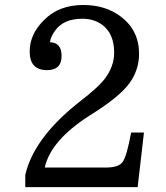

<svg xmlns="http://www.w3.org/2000/svg" viewBox="-20 -770 684 790"><path d="M572.3 -224.6 546.4 0H84V-50.8Q118.2 -196.8 290.5 -337.9L307.1 -351.1Q387.2 -412.6 413.1 -448.7Q449.7 -498 449.7 -553.7Q449.7 -629.9 401.9 -667Q367.2 -692.9 318.8 -692.9Q240.7 -692.9 206.1 -643.1Q187 -616.2 186 -596.2Q233.4 -594.7 233.4 -540Q233.4 -481.4 173.3 -481.4Q102.1 -481.4 102.1 -558.1Q102.1 -629.4 161.1 -687.5Q222.2 -749.5 322.3 -749.5Q415.5 -749.5 478.5 -700.7Q552.2 -644 552.2 -548.8Q552.2 -483.4 513.7 -429.2Q478 -378.4 376 -312L347.7 -293.9Q189 -192.4 164.1 -80.6H414.1Q468.8 -80.6 484.4 -103.5Q501.5 -126 519.5 -224.6Z"/></svg>

Font: DYmingA
Style: SemiBold
Weight: 400
Designer: Ichiten Fonts Project, New YuGong
Version: Version 1.00;July 13, 2021;FontCreator 13.0.0.2613 64-bit